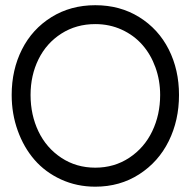

<svg xmlns="http://www.w3.org/2000/svg" viewBox="-20 -700 725 730"><path d="M588.9 -338.9Q588.9 -394.5 571 -443.8Q553.2 -493.2 521.2 -529.5Q489.3 -565.9 442.9 -587.2Q396.5 -608.4 342.3 -608.4Q270 -608.4 213.4 -572.3Q156.7 -536.1 126.5 -474.9Q96.2 -413.6 96.2 -338.9Q96.2 -263.2 126.2 -200.4Q156.2 -137.7 213.1 -100.1Q270 -62.5 342.3 -62.5Q414.6 -62.5 471.7 -100.3Q528.8 -138.2 558.8 -200.9Q588.9 -263.7 588.9 -338.9ZM660.6 -338.9Q660.6 -242.7 621.6 -163.6Q582.5 -84.5 509.3 -37.4Q436 9.8 342.3 9.8Q272 9.8 211.9 -17.8Q151.9 -45.4 111.1 -92.5Q70.3 -139.6 47.4 -203.4Q24.4 -267.1 24.4 -338.9Q24.4 -434.6 63.5 -512Q102.5 -589.4 175.5 -634.8Q248.5 -680.2 342.3 -680.2Q436.5 -680.2 509.5 -634.8Q582.5 -589.4 621.6 -512Q660.6 -434.6 660.6 -338.9Z"/></svg>

Font: Eligible
Style: Regular
Weight: 500
Version: Version 1.1